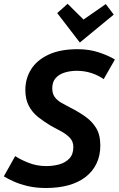

<svg xmlns="http://www.w3.org/2000/svg" viewBox="-34 -965 618 1000"><path d="M204.5 14.2Q154 14.2 111.6 4.4Q69.2 -5.5 37.1 -20Q5 -34.5 -14 -46.5L45.2 -152.2Q69.8 -135 113.5 -117.5Q157.2 -100 206.8 -100Q241.5 -100 273.5 -108.5Q305.5 -117 326.8 -138.9Q348 -160.8 348 -199Q348 -228 330.1 -246.9Q312.2 -265.8 285.6 -280.4Q259 -295 230.8 -310Q195 -331.2 164.5 -355.4Q134 -379.5 116 -413.9Q98 -448.2 98 -496.8Q98 -555.8 127.8 -603.6Q157.5 -651.5 218.2 -680.1Q279 -708.8 370.5 -708.8Q430.8 -708.8 481 -692.1Q531.2 -675.5 564.5 -655L506 -552.8Q479 -572.2 442.9 -584.2Q406.8 -596.2 366.2 -596.2Q333.2 -596.2 304 -587.5Q274.8 -578.8 256.5 -559Q238.2 -539.2 238.2 -505.2Q238.2 -477 251.4 -459.2Q264.5 -441.5 286.1 -429.4Q307.8 -417.2 332 -404.5Q372.5 -384.2 408.5 -359.2Q444.5 -334.2 466.5 -298.6Q488.5 -263 488.5 -207.2Q488.5 -154.2 468.6 -113.1Q448.8 -72 411.9 -43.4Q375 -14.8 322.6 -0.2Q270.2 14.2 204.5 14.2ZM381.8 -743.5 264 -896.8 318.2 -945.2 401 -863.2 517 -943.8 558.5 -889Z"/></svg>

Font: Ubuntu Sans
Style: Italic
Weight: 400
Italic angle: -13.5°
Designer: Dalton Maag Ltd
Foundry: Dalton Maag Ltd
Version: Version 1.006